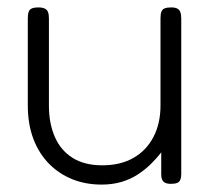

<svg xmlns="http://www.w3.org/2000/svg" viewBox="-20 -486 574 518"><path d="M254 12Q211 12 175 -2.5Q139 -17 112 -44.5Q85 -72 70 -111.5Q55 -151 55 -202V-437Q55 -448 57.5 -454.5Q60 -461 66.5 -463.5Q73 -466 83 -466Q94 -466 100.5 -463Q107 -460 109.5 -453.5Q112 -447 112 -436V-201Q112 -153 128 -116.5Q144 -80 176 -60Q208 -40 256 -40Q305 -40 340 -60Q375 -80 394 -116.5Q413 -153 413 -201V-437Q413 -448 415.5 -454.5Q418 -461 424.5 -463.5Q431 -466 442 -466Q452 -466 458 -463Q464 -460 466.5 -453.5Q469 -447 469 -436V-16Q469 -7 466.5 -1Q464 5 458 7.5Q452 10 441 10Q434 10 429 8.5Q424 7 421 4Q418 1 416.5 -4Q415 -9 415 -16V-75Q402 -58 386 -42.5Q370 -27 350.5 -14.5Q331 -2 307 5Q283 12 254 12Z"/></svg>

Font: Fredoka Light
Style: Regular
Weight: 300
Designer: Ben Nathan
Foundry: Milena B. Brandão, Ben Nathan
Version: Version 2.001